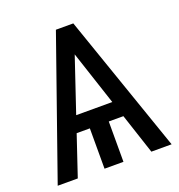

<svg xmlns="http://www.w3.org/2000/svg" viewBox="-128 -814 859 922"><g transform="rotate(-20 301.0 -353.5)"><path d="M421.4 -206.1H346.7V0H250V-206.1H182.6L113.3 0H10.7L258.8 -707H347.7L592.8 0H489.3ZM394.5 -288.1 303.2 -564.9 210 -288.1Z"/></g></svg>

Font: Pretendard JP
Style: Regular
Weight: 400
Designer: Base glyphs from Inter by Rasmus Andersson; Hangeul glyphs from Noto Sans CJK(Source Han Sans) by Jang Soo-young and Kan
Foundry: Kil Hyung-jin
Version: Version 1.309